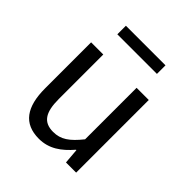

<svg xmlns="http://www.w3.org/2000/svg" viewBox="-204 -868 1015 1015"><g transform="rotate(45 303.5 -361.0)"><path d="M250 13C325 13 379 -26 430 -85H433L440 0H516V-543H425V-158C373 -93 334 -66 278 -66C206 -66 176 -109 176 -210V-543H85V-199C85 -61 136 13 250 13ZM153 -671H449V-735H153Z"/></g></svg>

Font: Noto Sans JP Regular
Style: Regular
Weight: 400
Designer: Ryoko NISHIZUKA (kana & ideographs); Paul D. Hunt (Latin, Greek & Cyrillic); Wenlong ZHANG (bopomofo); Sandoll Communica
Foundry: Adobe Systems Incorporated
Version: Version 1.004;PS 1.004;hotconv 1.0.82;makeotf.lib2.5.63406